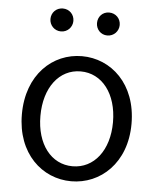

<svg xmlns="http://www.w3.org/2000/svg" viewBox="-54 -807 711 867"><g transform="rotate(5 301.0 -374.0)"><path d="M301 13C433 13 550 -91 550 -269C550 -450 433 -554 301 -554C169 -554 53 -450 53 -269C53 -91 169 13 301 13ZM301 -55C204 -55 137 -141 137 -269C137 -398 204 -485 301 -485C398 -485 466 -398 466 -269C466 -141 398 -55 301 -55ZM196 -657C226 -657 248 -681 248 -709C248 -738 226 -761 196 -761C166 -761 144 -738 144 -709C144 -681 166 -657 196 -657ZM406 -657C436 -657 458 -681 458 -709C458 -738 436 -761 406 -761C376 -761 355 -738 355 -709C355 -681 376 -657 406 -657Z"/></g></svg>

Font: Noto Sans CJK JP DemiLight
Style: Regular
Weight: 350
Designer: Ryoko NISHIZUKA (kana & ideographs); Paul D. Hunt (Latin, Greek & Cyrillic); Wenlong ZHANG (bopomofo); Sandoll Communica
Foundry: Adobe Systems Incorporated
Version: Version 1.004;PS 1.004;hotconv 1.0.82;makeotf.lib2.5.63406